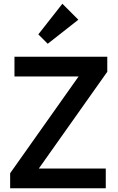

<svg xmlns="http://www.w3.org/2000/svg" viewBox="-20 -1002 629 1022"><path d="M34 -80 416 -620H551L169 -80ZM34 0V-80L133 -105H543V0ZM57 -595V-700H551V-620L451 -595ZM234 -769 184 -819 312 -982 397 -897Z"/></svg>

Font: Outfit Thin Medium
Style: Regular
Weight: 500
Version: Version 1.100;gftools[0.9.27]